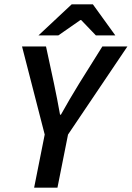

<svg xmlns="http://www.w3.org/2000/svg" viewBox="-20 -869 610 889"><path d="M138 0 187 -246 82 -654H193L230 -482Q238 -445 244.5 -410.5Q251 -376 258 -338H262Q302 -410 347 -483L454 -654H570L295 -246L246 0ZM158 -705 312 -849H410L514 -705H424L356 -776H352L250 -705Z"/></svg>

Font: Source Sans 3 Semibold
Style: Italic
Weight: 600
Italic angle: -11°
Designer: Paul D. Hunt
Foundry: Adobe
Version: Version 3.052;hotconv 1.1.0;makeotfexe 2.6.0